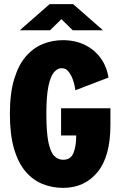

<svg xmlns="http://www.w3.org/2000/svg" viewBox="-20 -901 590 932"><path d="M286 11Q233.5 11 186.8 -7.8Q140 -26.5 104.2 -68.2Q68.5 -110 48.2 -178.8Q28 -247.5 28 -348Q28 -448 48.8 -516.8Q69.5 -585.5 105.5 -627Q141.5 -668.5 187.8 -687.2Q234 -706 284.5 -706Q345.5 -706 392.5 -682.8Q439.5 -659.5 469 -618.5Q498.5 -577.5 506.5 -524.5L346 -463Q343.5 -484.5 335.5 -509.2Q327.5 -534 313.8 -552Q300 -570 280 -570Q259 -570 242 -550.2Q225 -530.5 215 -482.2Q205 -434 205 -348Q205 -260 214.8 -211.8Q224.5 -163.5 242.8 -144.5Q261 -125.5 287 -125.5Q323 -125.5 336.5 -158Q350 -190.5 350 -243.5H276.5V-375.5H516V-294.5Q516 -141 453 -65Q390 11 286 11ZM76 -754 221 -881H335L480 -754H333L278 -808L223 -754Z"/></svg>

Font: Trispace SemiCondensed ExtraBold
Style: Regular
Weight: 800
Width: 4
Designer: Tyler Finck
Foundry: Etcetera Type Company
Version: Version 1.210; ttfautohint (v1.8.3)